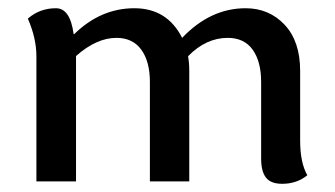

<svg xmlns="http://www.w3.org/2000/svg" viewBox="-20 -445 821 471"><path d="M672.4 5.9Q644 5.9 632.3 -9.5Q620.6 -24.9 620.6 -55.7V-244.1Q620.6 -293.9 599.9 -323Q579.1 -352.1 538.6 -352.1Q485.4 -352.1 441.4 -307.1Q444.3 -290.5 444.3 -271V0H347.7V-244.1Q347.7 -293.9 326.7 -323Q305.7 -352.1 265.6 -352.1Q216.8 -352.1 166.5 -307.6V0H69.3V-307.1Q69.3 -351.1 48.3 -399.4Q77.6 -424.8 117.2 -424.8Q152.3 -424.8 160.6 -361.3H162.1Q227.1 -424.8 309.6 -424.8Q390.1 -424.8 426.8 -352.1Q496.1 -424.8 582.5 -424.8Q640.1 -424.8 678.2 -384.3Q716.3 -343.8 716.3 -271V-100.1Q716.3 -45.9 733.9 -15.1Q708 5.9 672.4 5.9Z"/></svg>

Font: Bainsley
Style: Regular
Weight: 400
Designer: Paul James MIller
Foundry: High-Logic / Made with FontCreator
Version: Version 1.411;March 28, 2021;FontCreator 13.0.0.2683 64-bit